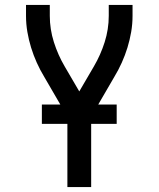

<svg xmlns="http://www.w3.org/2000/svg" viewBox="-20 -755 640 775"><path d="M252 0V-284L159 -444Q142 -472 128.5 -502Q115 -532 105.5 -563Q96 -594 90.5 -626Q85 -658 85 -691V-735H181V-691Q181 -637 197.5 -585Q214 -533 241 -487L300 -386L359 -487Q386 -533 402.5 -585Q419 -637 419 -691V-735H515V-691Q515 -658 509.5 -626Q504 -594 494.5 -563Q485 -532 471.5 -502Q458 -472 441 -444L348 -284V0ZM149 -255V-333H451V-255Z"/></svg>

Font: Zed Mono Medium Extended
Style: Regular
Weight: 500
Width: 7
Monospace: yes
Designer: Belleve Invis
Foundry: Belleve Invis
Version: Version 1.0.0; ttfautohint (v1.8.4)